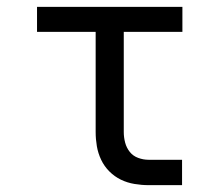

<svg xmlns="http://www.w3.org/2000/svg" viewBox="-20 -540 640 560"><path d="M413 0Q393 0 372 -3.5Q351 -7 332.5 -16Q314 -25 299 -40Q284 -55 275 -74Q266 -93 262.5 -113.5Q259 -134 259 -155V-447H88V-520H512V-447H341V-155Q341 -139 345 -124Q349 -109 358.5 -97Q368 -85 383 -79.5Q398 -74 413 -74H511V0Z"/></svg>

Font: Zed Mono Extended
Style: Regular
Weight: 400
Width: 7
Monospace: yes
Designer: Belleve Invis
Foundry: Belleve Invis
Version: Version 1.0.0; ttfautohint (v1.8.4)